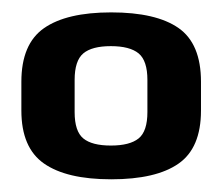

<svg xmlns="http://www.w3.org/2000/svg" viewBox="-20 -703 356 310"><path d="M159.5 -413.5Q232 -413.5 268.2 -438.8Q304.5 -464 304.5 -524.5V-571Q304.5 -632.5 268.2 -657.8Q232 -683 159.5 -683Q87.5 -683 51 -657.5Q14.5 -632 14.5 -571V-524.5Q14.5 -464.5 51 -439Q87.5 -413.5 159.5 -413.5ZM159 -468Q128.5 -468 114.5 -479.5Q100.5 -491 100.5 -522V-574Q100.5 -605 114.5 -616.8Q128.5 -628.5 159 -628.5Q189.5 -628.5 203.8 -616.8Q218 -605 218 -574V-522Q218 -491 203.8 -479.5Q189.5 -468 159 -468Z"/></svg>

Font: Anybody SemiCondensed SemiBold
Style: Regular
Weight: 600
Width: 4
Version: Version 1.113;gftools[0.9.25]